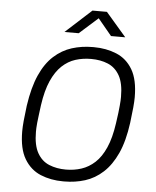

<svg xmlns="http://www.w3.org/2000/svg" viewBox="-59 -934 810 994"><g transform="rotate(5 345.5 -437.0)"><path d="M306 10Q242 10 189 -12Q136 -34 104.5 -86.5Q73 -139 73 -230Q73 -253 76 -285Q79 -317 85 -364Q99 -460 127.5 -524Q156 -588 198 -626Q240 -664 291 -680Q342 -696 399 -696H405Q469 -696 522.5 -674Q576 -652 607 -599.5Q638 -547 638 -456Q638 -434 635 -402Q632 -370 626 -322Q613 -226 584 -162.5Q555 -99 513 -60.5Q471 -22 420 -6Q369 10 312 10ZM315 -52Q358 -52 396 -64.5Q434 -77 465.5 -106Q497 -135 519.5 -185.5Q542 -236 553 -313Q558 -345 560.5 -367.5Q563 -390 564.5 -405.5Q566 -421 566.5 -432Q567 -443 567 -452Q567 -523 544.5 -562.5Q522 -602 483.5 -618Q445 -634 396 -634Q353 -634 315 -622Q277 -610 245.5 -580.5Q214 -551 191.5 -500.5Q169 -450 158 -373Q154 -341 151 -318.5Q148 -296 146.5 -280.5Q145 -265 144.5 -254Q144 -243 144 -234Q144 -164 166.5 -124Q189 -84 228 -68Q267 -52 315 -52ZM246 -761 381 -884H456L562 -761H488L406 -860H431L320 -761Z"/></g></svg>

Font: Chivo ExtraLight
Style: Italic
Weight: 250
Italic angle: -8.05°
Designer: Hector Gatti
Foundry: Omnibus-Type
Version: Version 2.002